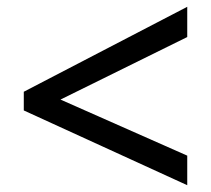

<svg xmlns="http://www.w3.org/2000/svg" viewBox="-20 -667 622 565"><path d="M531 -122 50 -342V-397L531 -647V-558L158 -374L531 -209Z"/></svg>

Font: Menbere
Style: Regular
Weight: 400
Designer: Aleme Tadesse
Foundry: Sorkin Type Co
Version: Version 1.000